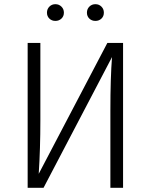

<svg xmlns="http://www.w3.org/2000/svg" viewBox="-20 -888 713 908"><path d="M562 0H502V-365.2Q502 -520 509.8 -618.2L186 0H110.8V-685.1H170.9V-319.8Q170.9 -183.6 163.1 -65.9L487.8 -685.1H562ZM402.6 -856.7Q414.1 -868.2 431.2 -868.2Q448.2 -868.2 459.7 -856.7Q471.2 -845.2 471.2 -828.1Q471.2 -811 459.7 -800Q448.2 -789.1 431.2 -789.1Q414.1 -789.1 402.6 -800Q391.1 -811 391.1 -828.1Q391.1 -845.2 402.6 -856.7ZM213.6 -856.7Q225.1 -868.2 241.9 -868.2Q258.8 -868.2 270.5 -856.7Q282.2 -845.2 282.2 -828.1Q282.2 -811 270.5 -800Q258.8 -789.1 241.9 -789.1Q225.1 -789.1 213.6 -800Q202.1 -811 202.1 -828.1Q202.1 -845.2 213.6 -856.7Z"/></svg>

Font: FiraSans-Light
Style: Regular
Weight: 300
Designer: Carrois Corporate & Edenspiekermann AG
Foundry: Carrois Corporate GbR & Edenspiekermann AG
Version: Version 3.106;PS 003.106;hotconv 1.0.70;makeotf.lib2.5.58329